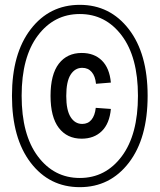

<svg xmlns="http://www.w3.org/2000/svg" viewBox="-20 -762 660 794"><path d="M254 -365Q254 -306.5 272 -278Q290 -249.5 320 -249.5Q344 -249.5 358.2 -266.8Q372.5 -284 376 -316L438.5 -311.5Q433 -251 401 -219.8Q369 -188.5 317.5 -188.5Q257.5 -188.5 223.2 -233.2Q189 -278 189 -365.5Q189 -454 223.2 -498.5Q257.5 -543 318 -543Q369.5 -543 401.2 -511.8Q433 -480.5 438.5 -420.5L377 -415.5Q374 -447 359.2 -464.2Q344.5 -481.5 320 -481.5Q290 -481.5 272 -453.2Q254 -425 254 -365ZM29.5 -366Q29.5 -540.5 107 -641.2Q184.5 -742 310 -742Q435 -742 512.8 -641.2Q590.5 -540.5 590.5 -366Q590.5 -190 512.8 -89Q435 12 310 12Q184.5 12 107 -89Q29.5 -190 29.5 -366ZM69.5 -366Q69.5 -205 136.5 -115.5Q203.5 -26 310 -26Q416.5 -26 483.5 -115.5Q550.5 -205 550.5 -366Q550.5 -526 483.5 -615Q416.5 -704 310 -704Q203.5 -704 136.5 -615Q69.5 -526 69.5 -366Z"/></svg>

Font: Monaspace Radon
Style: Regular
Weight: 400
Designer: Riley Cran & the Lettermatic Team
Foundry: Lettermatic
Version: Version 1.000 (Monaspace Radon)